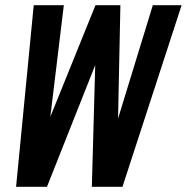

<svg xmlns="http://www.w3.org/2000/svg" viewBox="-20 -720 720 740"><path d="M42 0 110 -700H226L174 -270L348 -700H444L435 -263L569 -700H680L452 0H334L347 -469L161 0Z"/></svg>

Font: Red Hat Mono SemiBold
Style: Italic
Weight: 600
Italic angle: -12°
Monospace: yes
Designer: Pentagram, MCKL
Foundry: MCKL
Version: Version 1.030